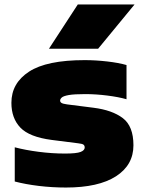

<svg xmlns="http://www.w3.org/2000/svg" viewBox="-20 -828 644 859"><path d="M275 11Q213.5 11 153.5 3.8Q93.5 -3.5 46 -16V-169Q93.5 -156.5 153 -148.8Q212.5 -141 271 -141Q322 -141 340.5 -148.2Q359 -155.5 359 -168Q359 -176.5 353.5 -180.8Q348 -185 329 -187L211 -202Q111.5 -215 71.2 -257Q31 -299 31 -368Q31 -456 110 -507.5Q189 -559 359 -559Q408.5 -559 460 -553Q511.5 -547 546 -537V-384Q511.5 -394 460.2 -400.5Q409 -407 361 -407Q312 -407 288 -402.8Q264 -398.5 256.5 -391.8Q249 -385 249 -378Q249 -371.5 255.2 -367.5Q261.5 -363.5 280 -361L398 -346Q482 -335.5 529.5 -299.5Q577 -263.5 577 -178Q577 -89.5 498.8 -39.2Q420.5 11 275 11ZM199 -610 328 -808H582L419 -610Z"/></svg>

Font: Encode Sans Expanded Black
Style: Regular
Weight: 900
Width: 7
Designer: Multiple Designers
Foundry: Impallari Type
Version: Version 3.000; ttfautohint (v1.8.3) -l 8 -r 50 -G 200 -x 14 